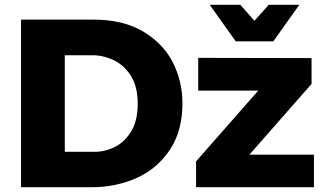

<svg xmlns="http://www.w3.org/2000/svg" viewBox="-20 -783 1361 803"><path d="M363 0H68V-701H370Q491 -701 574 -654Q661 -603.5 702 -523.5Q743 -443.5 743 -351Q743 -238 692.5 -159.5Q638.5 -77.5 551.8 -38.8Q465 0 363 0ZM375 -148Q420 -148 461.5 -169Q503 -190 530.5 -236.5Q556 -281 556 -349Q556 -418.5 529 -463.5Q499.5 -510.5 456 -531.2Q412.5 -552 366 -552H251V-148ZM1293 0H800V-108L1060 -404H809V-541L1283 -540V-432L1023 -136H1293ZM1123 -610H966L857 -763H985L1044 -696L1104 -763H1232Z"/></svg>

Font: Argentum Novus
Style: Bold
Weight: 700
Designer: Julieta Ulanovsky (font) & Cristiano Sobral (main changes)
Foundry: Julieta Ulanovsky (font) & Cristiano Sobral (main changes)
Version: Version 3.00;November 27, 2020;FontCreator 13.0.0.2655 64-bi